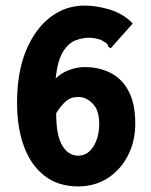

<svg xmlns="http://www.w3.org/2000/svg" viewBox="-20 -655 540 687"><path d="M259 12Q189 12 140 -25.5Q91 -63 66 -130.5Q41 -198 41 -287Q41 -396 73 -473.5Q105 -551 159.5 -593Q214 -635 283 -635Q326 -635 373.5 -620.5Q421 -606 455 -571L382 -489L376 -482L367 -489Q366 -497 360 -501Q354 -505 340 -513Q330 -516 320 -518Q310 -520 299 -520Q275 -520 250 -510.5Q225 -501 205.5 -470Q186 -439 179 -374Q199 -394 227.5 -404.5Q256 -415 283 -415Q335 -415 376 -394Q417 -373 440.5 -328.5Q464 -284 464 -212Q464 -150 438 -99Q412 -48 366 -18Q320 12 259 12ZM261 -98Q295 -99 315 -132Q335 -165 335 -212Q335 -260 312 -284Q289 -308 260 -308Q233 -308 215.5 -292.5Q198 -277 181 -250Q181 -169 203.5 -133Q226 -97 261 -98Z"/></svg>

Font: Inconsolata Black
Style: Regular
Weight: 900
Monospace: yes
Designer: Raph Levien, Cyreal, Brenton Simpson
Foundry: Raph Levien, Cyreal, Google
Version: Version 3.001; ttfautohint (v1.8.2.53-6de2)